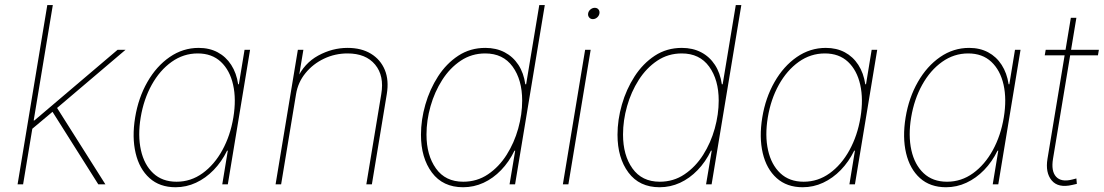

<svg xmlns="http://www.w3.org/2000/svg" viewBox="-20 -748 4478 779"><path d="M104 -219.7 110.8 -259.3H119.6L457 -545.9H489.3L200.7 -300.8L197.3 -297.9ZM51.3 0 171.9 -727.5H194.3L73.7 0ZM378.9 0 189 -300.8 208.5 -314.9 407.7 0Z M692.4 11.7Q627.9 11.7 586.7 -25.4Q545.4 -62.5 530.3 -126.7Q515.1 -190.9 528.3 -271.5Q541.5 -351.6 578.1 -415.5Q614.7 -479.5 668.5 -516.6Q722.2 -553.7 786.1 -553.7Q829.6 -553.7 863 -535.9Q896.5 -518.1 918 -484.9Q939.5 -451.7 946.3 -406.2H949.2L972.2 -545.9H994.6L904.3 0H881.8L904.3 -136.7H901.4Q879.4 -91.8 846.9 -58.3Q814.5 -24.9 775.1 -6.6Q735.8 11.7 692.4 11.7ZM696.3 -10.7Q754.4 -10.7 802 -45.2Q849.6 -79.6 882.1 -138.7Q914.6 -197.8 926.8 -271.5Q939 -345.2 925.8 -404.1Q912.6 -462.9 876.2 -497.1Q839.8 -531.2 782.2 -531.2Q724.6 -531.2 676.5 -497.1Q628.4 -462.9 595.7 -404.1Q563 -345.2 550.8 -271.5Q538.6 -197.8 551.8 -138.7Q564.9 -79.6 601.6 -45.2Q638.2 -10.7 696.3 -10.7Z M1181.2 -366.2 1120.6 0H1098.1L1188.5 -545.9H1210.9L1191.4 -428.7H1185.5Q1213.9 -491.2 1271 -522.5Q1328.1 -553.7 1390.1 -553.7Q1446.3 -553.7 1485.1 -530Q1523.9 -506.3 1541.3 -464.4Q1558.6 -422.4 1549.3 -366.2L1488.8 0H1466.3L1526.9 -366.2Q1539.6 -440.4 1502 -485.8Q1464.4 -531.2 1390.1 -531.2Q1339.4 -531.2 1294.7 -510Q1250 -488.8 1219.5 -451.4Q1189 -414.1 1181.2 -366.2Z M1858.9 11.7Q1776.9 11.7 1732.4 -47.9Q1688 -107.4 1688 -201.2Q1688 -261.7 1705.8 -323.7Q1723.6 -385.7 1757.3 -438Q1791 -490.2 1839.4 -522Q1887.7 -553.7 1949.2 -553.7Q1993.2 -553.7 2027.3 -535.9Q2061.5 -518.1 2083.3 -484.9Q2105 -451.7 2111.3 -406.2H2114.7L2168 -727.5H2190.4L2069.8 0H2047.4L2070.3 -136.7H2067.4Q2045.4 -91.3 2013.2 -57.9Q1981 -24.4 1941.7 -6.3Q1902.3 11.7 1858.9 11.7ZM1859.4 -10.7Q1915.5 -10.7 1960 -40.8Q2004.4 -70.8 2035.4 -119.6Q2066.4 -168.5 2082.5 -226.3Q2098.6 -284.2 2098.6 -339.8Q2098.6 -424.3 2059.8 -477.8Q2021 -531.2 1948.7 -531.2Q1893.6 -531.2 1849.4 -501.7Q1805.2 -472.2 1774.2 -423.6Q1743.2 -375 1726.8 -317.1Q1710.4 -259.3 1710.4 -202.1Q1710.4 -118.2 1748.8 -64.5Q1787.1 -10.7 1859.4 -10.7Z M2263.7 0 2354 -545.9H2376.5L2286.1 0ZM2385.3 -670.4Q2376 -670.4 2370.4 -677.2Q2364.7 -684.1 2366.2 -693.4Q2367.7 -703.1 2375.7 -709.7Q2383.8 -716.3 2393.1 -716.3Q2402.8 -716.3 2408.2 -709.7Q2413.6 -703.1 2412.1 -693.4Q2410.6 -684.1 2402.8 -677.2Q2395 -670.4 2385.3 -670.4Z M2656.2 11.7Q2574.2 11.7 2529.8 -47.9Q2485.4 -107.4 2485.4 -201.2Q2485.4 -261.7 2503.2 -323.7Q2521 -385.7 2554.7 -438Q2588.4 -490.2 2636.7 -522Q2685.1 -553.7 2746.6 -553.7Q2790.5 -553.7 2824.7 -535.9Q2858.9 -518.1 2880.6 -484.9Q2902.3 -451.7 2908.7 -406.2H2912.1L2965.3 -727.5H2987.8L2867.2 0H2844.7L2867.7 -136.7H2864.7Q2842.8 -91.3 2810.5 -57.9Q2778.3 -24.4 2739 -6.3Q2699.7 11.7 2656.2 11.7ZM2656.7 -10.7Q2712.9 -10.7 2757.3 -40.8Q2801.8 -70.8 2832.8 -119.6Q2863.8 -168.5 2879.9 -226.3Q2896 -284.2 2896 -339.8Q2896 -424.3 2857.2 -477.8Q2818.4 -531.2 2746.1 -531.2Q2690.9 -531.2 2646.7 -501.7Q2602.5 -472.2 2571.5 -423.6Q2540.5 -375 2524.2 -317.1Q2507.8 -259.3 2507.8 -202.1Q2507.8 -118.2 2546.1 -64.5Q2584.5 -10.7 2656.7 -10.7Z M3236.8 11.7Q3172.4 11.7 3131.1 -25.4Q3089.8 -62.5 3074.7 -126.7Q3059.6 -190.9 3072.8 -271.5Q3085.9 -351.6 3122.6 -415.5Q3159.2 -479.5 3212.9 -516.6Q3266.6 -553.7 3330.6 -553.7Q3374 -553.7 3407.5 -535.9Q3440.9 -518.1 3462.4 -484.9Q3483.9 -451.7 3490.7 -406.2H3493.7L3516.6 -545.9H3539.1L3448.7 0H3426.3L3448.7 -136.7H3445.8Q3423.8 -91.8 3391.4 -58.3Q3358.9 -24.9 3319.6 -6.6Q3280.3 11.7 3236.8 11.7ZM3240.7 -10.7Q3298.8 -10.7 3346.4 -45.2Q3394 -79.6 3426.5 -138.7Q3459 -197.8 3471.2 -271.5Q3483.4 -345.2 3470.2 -404.1Q3457 -462.9 3420.7 -497.1Q3384.3 -531.2 3326.7 -531.2Q3269 -531.2 3220.9 -497.1Q3172.9 -462.9 3140.1 -404.1Q3107.4 -345.2 3095.2 -271.5Q3083 -197.8 3096.2 -138.7Q3109.4 -79.6 3146 -45.2Q3182.6 -10.7 3240.7 -10.7Z M3818.4 11.7Q3753.9 11.7 3712.6 -25.4Q3671.4 -62.5 3656.2 -126.7Q3641.1 -190.9 3654.3 -271.5Q3667.5 -351.6 3704.1 -415.5Q3740.7 -479.5 3794.4 -516.6Q3848.1 -553.7 3912.1 -553.7Q3955.6 -553.7 3989 -535.9Q4022.5 -518.1 4043.9 -484.9Q4065.4 -451.7 4072.3 -406.2H4075.2L4098.1 -545.9H4120.6L4030.3 0H4007.8L4030.3 -136.7H4027.3Q4005.4 -91.8 3972.9 -58.3Q3940.4 -24.9 3901.1 -6.6Q3861.8 11.7 3818.4 11.7ZM3822.3 -10.7Q3880.4 -10.7 3928 -45.2Q3975.6 -79.6 4008.1 -138.7Q4040.5 -197.8 4052.7 -271.5Q4064.9 -345.2 4051.8 -404.1Q4038.6 -462.9 4002.2 -497.1Q3965.8 -531.2 3908.2 -531.2Q3850.6 -531.2 3802.5 -497.1Q3754.4 -462.9 3721.7 -404.1Q3689 -345.2 3676.8 -271.5Q3664.6 -197.8 3677.7 -138.7Q3690.9 -79.6 3727.5 -45.2Q3764.2 -10.7 3822.3 -10.7Z M4438.5 -545.9 4434.6 -523.4H4218.8L4222.7 -545.9ZM4324.7 -675.8H4347.2L4252.4 -104Q4244.1 -53.7 4264.9 -31Q4285.6 -8.3 4330.1 -19.5Q4334 -20.5 4338.6 -21.7Q4343.3 -22.9 4347.2 -23.9L4349.1 -2Q4344.2 -1 4339.6 0.2Q4335 1.5 4330.1 2.4Q4273.4 15.6 4247.1 -15.9Q4220.7 -47.4 4230 -104Z"/></svg>

Font: Inter Thin
Style: Italic
Weight: 250
Italic angle: -9.3988°
Designer: Rasmus Andersson
Foundry: rsms
Version: Version 4.001;git-66647c0bb